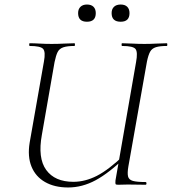

<svg xmlns="http://www.w3.org/2000/svg" viewBox="-20 -816 759 848"><path d="M281 12Q221 12 179 -12Q137 -36 119 -80.5Q101 -125 111 -186L174 -544Q182 -587 170.5 -600Q159 -613 111 -613Q109 -613 109 -619Q109 -625 111 -625Q131 -625 155.5 -623.5Q180 -622 208 -622Q237 -622 263.5 -623.5Q290 -625 309 -625Q311 -625 311 -619Q311 -613 309 -613Q277 -613 259.5 -607Q242 -601 234.5 -586Q227 -571 221 -542L165 -221Q146 -118 184 -65.5Q222 -13 304 -13Q356 -13 408 -39.5Q460 -66 530 -133L537 -125Q462 -52 402.5 -20Q343 12 281 12ZM502 0Q492 0 490.5 -3Q489 -6 490 -19L581 -542Q589 -585 579 -599Q569 -613 519 -613Q517 -613 517 -619Q517 -625 519 -625Q539 -625 564.5 -623.5Q590 -622 618 -622Q645 -622 671.5 -623.5Q698 -625 717 -625Q719 -625 719 -619Q719 -613 717 -613Q686 -613 668.5 -607.5Q651 -602 643 -587.5Q635 -573 629 -544L547 -81Q542 -52 545.5 -37Q549 -22 567 -17Q585 -12 623 -12Q627 -12 627 -6Q627 0 623 0Q604 0 585 -0.5Q566 -1 545 -1Q533 -1 523 -0.5Q513 0 502 0ZM513 -720Q473 -720 473 -758Q473 -776 483.5 -786Q494 -796 513 -796Q532 -796 542 -786Q552 -776 552 -758Q552 -720 513 -720ZM364 -720Q325 -720 325 -758Q325 -776 335.5 -786Q346 -796 364 -796Q383 -796 393 -786Q403 -776 403 -758Q403 -720 364 -720Z"/></svg>

Font: Cormorant Infant Light
Style: Italic
Weight: 300
Italic angle: -10°
Designer: Christian Thalmann (Catharsis Fonts)
Foundry: Catharsis Fonts
Version: Version 4.001